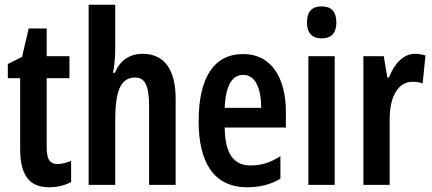

<svg xmlns="http://www.w3.org/2000/svg" viewBox="-20 -780 1824 810"><path d="M223 -88C188 -88 177 -111 177 -159V-450H273V-543H177V-660H101L73 -540L13 -510V-450H65V-152C65 -43 102 10 187 10C223 10 253 2 280 -12V-101C259 -93 240 -88 223 -88Z M466 -574V-760H354V0H466V-269C466 -396 488 -453 551 -453C592 -453 609 -417 609 -333V0H721V-362C721 -485 675 -553 581 -553C528 -553 485 -525 465 -473H457C463 -504 466 -538 466 -574Z M1006 -552C882 -552 818 -452 818 -268C818 -102 877 10 1023 10C1075 10 1121 -1 1163 -26V-121C1119 -93 1081 -82 1037 -82C964 -82 929 -134 928 -242H1186V-309C1186 -453 1124 -552 1006 -552ZM1007 -464C1057 -464 1082 -407 1082 -325H928C932 -422 960 -464 1007 -464Z M1337 -753C1295 -753 1275 -730 1275 -685C1275 -641 1297 -618 1337 -618C1378 -618 1399 -641 1399 -685C1399 -729 1380 -753 1337 -753ZM1392 -543H1281V0H1392Z M1730 -553C1680 -553 1642 -508 1621 -453H1614L1599 -543H1513V0H1624V-279C1624 -372 1660 -435 1719 -435C1736 -435 1751 -433 1763 -428L1775 -546C1758 -551 1744 -553 1730 -553Z"/></svg>

Font: Noto Sans Khmer ExtraCondensed SemiBold
Style: Regular
Weight: 600
Width: 2
Designer: Danh Hong and the Monotype Design Team
Foundry: Monotype Imaging Inc.
Version: Version 2.004